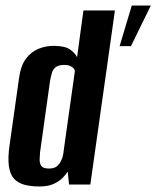

<svg xmlns="http://www.w3.org/2000/svg" viewBox="-20 -668 566 695"><path d="M123 7Q91 7 67.5 0.5Q44 -6 30 -22Q16 -38 12 -68Q8 -98 15 -145L49 -386Q55 -430 73.5 -455Q92 -480 118.5 -491Q145 -502 174 -502Q214 -502 232.5 -489.5Q251 -477 259 -461L282 -630H396L307 0H230L225 -47Q219 -37 207 -24.5Q195 -12 174.5 -2.5Q154 7 123 7ZM158 -58Q173 -58 182 -63.5Q191 -69 197 -78.5Q203 -88 206.5 -100Q210 -112 211 -126Q221 -197 231 -268.5Q241 -340 251 -410Q251 -415 247 -420Q243 -425 234.5 -429Q226 -433 212 -433Q193 -433 182.5 -425.5Q172 -418 168 -404.5Q164 -391 161 -374L125 -117Q124 -104 123.5 -93Q123 -82 126 -74Q129 -66 136 -62Q143 -58 158 -58ZM413 -501 457 -648H526L454 -501Z"/></svg>

Font: Alumni Sans
Style: Bold Italic
Weight: 700
Italic angle: -8°
Designer: Robert E. Leuschke
Foundry: Robert E. Leuschke
Version: Version 1.016